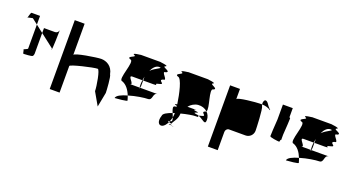

<svg xmlns="http://www.w3.org/2000/svg" viewBox="-44 -1251 2822 1538"><g transform="rotate(20 1367.5 -481.5)"><path d="M29 -662C30 -661 32 -663 33 -666C30 -665 28 -663 29 -662ZM33 -666C41 -669 60 -671 75 -675L123 -638V-712H51C44 -712 38 -678 33 -666ZM51 -694ZM91 -412C97 -406 95 -381 103 -381C112 -381 170 -384 177 -390C183 -396 186 -404 186 -412V-589L123 -638V-434C123 -425 85 -418 91 -412ZM186 -589 301 -500C309 -500 295 -497 302 -490C308 -484 311 -647 311 -661C310 -644 296 -631 280 -631H186ZM311 -661C311 -661 311 -662 311 -662C311 -662 311 -662 311 -662Z M396 -188H480V-415C480 -428 668 -472 702 -472C720 -472 743 -338 743 -296L805 -188L829 -312C829 -330 822 -452 810 -464C798 -532 745 -556 702 -556C666 -556 480 -527 480 -509V-775H396Z M909 -298ZM909 -298C923 -299 1023 -306 1013 -316C1009 -329 1006 -341 1001 -353C952 -339 912 -321 909 -298ZM921 -445C957 -432 983 -398 1001 -353C1062 -372 1135 -382 1161 -382C1207 -382 1178 -445 1224 -445H1073C1071 -437 1069 -433 1068 -445H984C1030 -445 938 -508 984 -508H1070C1072 -519 1073 -530 1076 -541V-508H1161C1224 -508 1148 -514 1205 -526C1263 -538 1178 -552 1224 -570C1270 -570 1178 -632 1224 -632C1270 -650 1172 -664 1205 -676C1239 -689 1133 -695 1161 -695H984C1012 -695 906 -689 939 -676C973 -664 876 -650 921 -632C967 -632 876 -445 921 -445ZM1067 -474C1067 -460 1067 -451 1068 -445H1073C1075 -453 1076 -464 1076 -464V-508H1070C1068 -496 1067 -485 1067 -474ZM1096 -597C1111 -630 1134 -654 1159 -654C1201 -654 1132 -635 1096 -597Z M1312 -293C1294 -242 1314 -208 1345 -220C1360 -226 1374 -243 1385 -266C1374 -269 1367 -272 1389 -276C1393 -287 1397 -299 1400 -312C1396 -322 1392 -333 1387 -344C1344 -329 1312 -312 1312 -293ZM1327 -633C1358 -633 1386 -507 1398 -422C1363 -418 1387 -414 1399 -409C1399 -407 1400 -404 1400 -402C1398 -401 1394 -401 1390 -400C1365 -400 1375 -373 1387 -344C1393 -346 1398 -348 1404 -350C1404 -337 1402 -324 1400 -312C1407 -292 1409 -276 1390 -276H1389C1388 -272 1387 -269 1385 -266C1391 -264 1400 -262 1405 -260C1414 -280 1447 -315 1447 -356C1447 -358 1448 -360 1448 -362C1498 -375 1547 -383 1566 -383C1614 -383 1577 -387 1591 -395C1583 -398 1574 -400 1566 -400C1516 -409 1615 -416 1557 -422C1503 -429 1595 -432 1536 -432H1481C1501 -456 1528 -472 1557 -475C1588 -478 1617 -468 1637 -449C1658 -475 1589 -633 1629 -633C1671 -650 1580 -665 1610 -677C1641 -689 1541 -695 1566 -695H1390C1415 -695 1315 -689 1345 -677C1375 -665 1284 -650 1327 -633ZM1398 -254C1376 -251 1390 -249 1406 -247C1403 -249 1402 -252 1403 -255C1402 -255 1400 -254 1398 -254ZM1403 -255C1413 -257 1411 -258 1405 -260C1404 -258 1403 -257 1403 -255ZM1406 -247C1409 -245 1413 -244 1421 -244C1444 -244 1424 -245 1406 -247ZM1591 -395C1632 -379 1664 -335 1664 -386C1664 -410 1654 -433 1637 -449C1635 -447 1632 -445 1629 -445C1586 -428 1665 -413 1610 -401C1600 -399 1594 -397 1591 -395Z M1744 -188H1828V-344C1828 -360 1841 -375 1856 -375H1997C2032 -375 2060 -403 2060 -438C2060 -454 2054 -627 2041 -640C2039 -645 2038 -650 2037 -654H2019C1991 -654 1828 -640 1828 -622V-710H1744ZM2037 -654C2065 -653 2090 -647 2111 -632C2117 -638 2102 -638 2102 -646C2083 -660 2075 -694 2051 -694C2044 -694 2033 -678 2037 -654Z M2186 -438C2186 -428 2256 -420 2267 -420C2269 -420 2271 -427 2273 -438H2278V-484C2283 -542 2286 -620 2286 -626C2286 -628 2283 -630 2278 -632V-710H2194V-583C2189 -525 2186 -444 2186 -438Z M2369 -298ZM2369 -298C2383 -299 2483 -306 2473 -316C2469 -329 2466 -341 2461 -353C2412 -339 2372 -321 2369 -298ZM2381 -445C2417 -432 2443 -398 2461 -353C2522 -372 2595 -382 2621 -382C2667 -382 2638 -445 2684 -445H2533C2531 -437 2529 -433 2528 -445H2444C2490 -445 2398 -508 2444 -508H2530C2532 -519 2533 -530 2536 -541V-508H2621C2684 -508 2608 -514 2665 -526C2723 -538 2638 -552 2684 -570C2730 -570 2638 -632 2684 -632C2730 -650 2632 -664 2665 -676C2699 -689 2593 -695 2621 -695H2444C2472 -695 2366 -689 2399 -676C2433 -664 2336 -650 2381 -632C2427 -632 2336 -445 2381 -445ZM2527 -474C2527 -460 2527 -451 2528 -445H2533C2535 -453 2536 -464 2536 -464V-508H2530C2528 -496 2527 -485 2527 -474ZM2556 -597C2571 -630 2594 -654 2619 -654C2661 -654 2592 -635 2556 -597Z"/></g></svg>

Font: bitstorm
Style: cn
Weight: 400
Version: Version 0.2